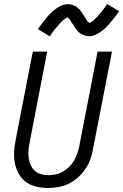

<svg xmlns="http://www.w3.org/2000/svg" viewBox="-20 -928 616 960"><path d="M221 12Q191 12 162.5 5.5Q134 -1 111.5 -17Q89 -33 75 -57Q61 -81 55 -109Q49 -137 50.5 -167Q52 -197 58 -227L144 -670H216L128 -215Q124 -195 122.5 -175.5Q121 -156 123.5 -137.5Q126 -119 133.5 -102.5Q141 -86 154 -74Q167 -62 185 -57Q203 -52 223 -52Q241 -52 259 -56Q277 -60 294.5 -70Q312 -80 326 -94Q340 -108 350 -125Q360 -142 366 -159.5Q372 -177 376 -195L468 -670H540L445 -183Q441 -158 432 -132.5Q423 -107 407.5 -84Q392 -61 370.5 -41.5Q349 -22 324.5 -10Q300 2 273.5 7Q247 12 221 12ZM229 -746 169 -783Q182 -801 193.5 -815.5Q205 -830 215.5 -842.5Q226 -855 236 -864.5Q246 -874 260 -884.5Q274 -895 289 -901Q304 -907 319 -907Q324 -907 329.5 -906.5Q335 -906 339 -904.5Q343 -903 347.5 -901Q352 -899 357 -897Q362 -895 365 -892Q368 -889 371.5 -886Q375 -883 378.5 -879.5Q382 -876 384.5 -872Q387 -868 390 -864Q393 -860 395 -856.5Q397 -853 399.5 -849.5Q402 -846 405 -841Q408 -836 410.5 -831.5Q413 -827 415.5 -823.5Q418 -820 422.5 -818Q427 -816 426 -812L425 -811Q426 -813 430.5 -814.5Q435 -816 438 -818.5Q441 -821 446 -824.5Q451 -828 452.5 -830Q454 -832 456 -834Q458 -836 460.5 -838.5Q463 -841 465.5 -843.5Q468 -846 470 -848.5Q472 -851 474.5 -854Q477 -857 480 -860.5Q483 -864 486 -867.5Q489 -871 491.5 -874.5Q494 -878 497.5 -882Q501 -886 504 -890.5Q507 -895 510 -899.5Q513 -904 516 -908L576 -872Q563 -854 551.5 -839Q540 -824 529.5 -812Q519 -800 509 -790Q499 -780 485 -770Q471 -760 456 -753.5Q441 -747 426 -747Q421 -747 415.5 -748Q410 -749 406 -750Q402 -751 397 -753Q392 -755 387.5 -757.5Q383 -760 379.5 -762.5Q376 -765 372.5 -768Q369 -771 366 -775Q363 -779 360.5 -783Q358 -787 355 -790.5Q352 -794 350 -798Q348 -802 345.5 -805Q343 -808 340 -813Q337 -818 334 -822.5Q331 -827 329 -830.5Q327 -834 322.5 -836.5Q318 -839 318 -843H319Q319 -842 314.5 -840Q310 -838 307 -836Q304 -834 299 -830Q294 -826 292.5 -824.5Q291 -823 289 -820.5Q287 -818 284.5 -816Q282 -814 279.5 -811.5Q277 -809 275 -806Q273 -803 270.5 -800Q268 -797 265 -794Q262 -791 259 -787.5Q256 -784 253 -780Q250 -776 247 -772Q244 -768 241 -764Q238 -760 235 -755.5Q232 -751 229 -746Z"/></svg>

Font: Lode
Style: Italic
Weight: 400
Italic angle: -11°
Monospace: yes
Designer: Belleve Invis
Foundry: Belleve Invis
Version: Version 29.2.0; ttfautohint (v1.8.3)